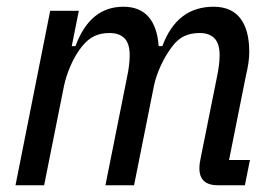

<svg xmlns="http://www.w3.org/2000/svg" viewBox="-20 -550 812 570"><path d="M26 0 129 -518H214L193 -413H204Q247 -530 346 -530Q395 -530 421 -500Q447 -470 451 -413H462Q505 -530 614 -530Q667 -530 693.5 -495.5Q720 -461 720 -396Q720 -380 717.5 -363Q715 -346 710 -325L660 -75H722L707 0H627Q572 0 572 -50Q572 -65 576 -82L624 -321Q632 -359 632 -386Q632 -421 616.5 -436.5Q601 -452 573 -452Q547 -452 527.5 -443Q508 -434 492 -413Q472 -387 457.5 -355.5Q443 -324 437 -295L378 0H293L357 -320Q365 -357 365 -386Q365 -421 349.5 -436.5Q334 -452 305 -452Q280 -452 260.5 -443Q241 -434 224 -413Q204 -388 190 -356Q176 -324 170 -295L111 0Z"/></svg>

Font: IBM Plex Sans Condensed Text
Style: Italic
Weight: 450
Width: 3
Italic angle: -11°
Designer: Mike Abbink, Paul van der Laan, Pieter van Rosmalen
Foundry: Bold Monday
Version: Version 1.1